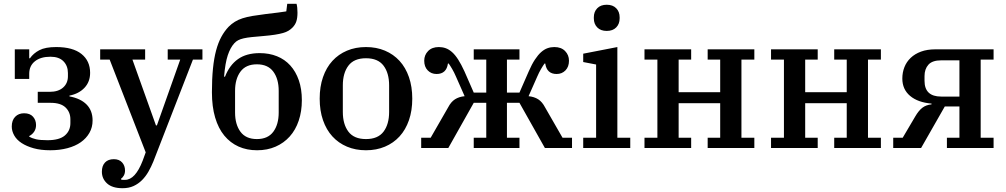

<svg xmlns="http://www.w3.org/2000/svg" viewBox="-20 -780 5301 1012"><path d="M245 12Q195 12 157.5 1.5Q120 -9 94 -26Q68 -43 55 -66Q42 -89 42 -113Q42 -146 60 -164.5Q78 -183 107 -183Q138 -183 154 -165Q170 -147 170 -121Q170 -101 160 -86Q150 -71 134 -63V-60Q148 -51 170 -46Q192 -41 230 -41Q293 -41 322 -66Q351 -91 351 -131V-151Q351 -189 325.5 -213.5Q300 -238 247 -238H179V-296H242Q287 -296 312.5 -318.5Q338 -341 338 -378V-395Q338 -433 314.5 -457Q291 -481 246 -481Q194 -481 164 -457Q134 -433 134 -391V-364H58V-520H134V-473H138Q156 -499 187.5 -515.5Q219 -532 276 -532Q364 -532 409.5 -495.5Q455 -459 455 -396Q455 -349 425.5 -317.5Q396 -286 346 -276V-272Q405 -261 436.5 -229Q468 -197 468 -145Q468 -109 451.5 -80Q435 -51 406 -30.5Q377 -10 335.5 1Q294 12 245 12Z M626 212Q572 212 544.5 187Q517 162 517 125Q517 94 533.5 76.5Q550 59 580 59Q608 59 623.5 76Q639 93 639 119Q639 134 632.5 145.5Q626 157 618 162V166Q623 168 627.5 168Q632 168 639 168Q693 168 732 67L748 23L558 -466H508V-520H745V-466H678L802 -119H807L930 -466H864V-520H1047V-466H997L788 72Q777 99 762.5 124.5Q748 150 728.5 169.5Q709 189 684 200.5Q659 212 626 212Z M1335 12Q1281 12 1237.5 -7.5Q1194 -27 1162.5 -65Q1131 -103 1114 -160.5Q1097 -218 1097 -294Q1097 -364 1102.5 -418.5Q1108 -473 1119 -514Q1130 -555 1146.5 -585.5Q1163 -616 1185 -639Q1200 -654 1217.5 -665Q1235 -676 1258 -683.5Q1281 -691 1311 -696Q1341 -701 1381 -706Q1421 -711 1447 -714Q1473 -717 1489 -720L1494 -760H1543Q1548 -742 1548 -713Q1548 -686 1542 -667.5Q1536 -649 1521 -634Q1512 -625 1500.5 -618Q1489 -611 1471.5 -606Q1454 -601 1428.5 -597Q1403 -593 1367 -590Q1331 -587 1306.5 -584.5Q1282 -582 1264.5 -578Q1247 -574 1235.5 -568Q1224 -562 1215 -552Q1194 -529 1180.5 -488.5Q1167 -448 1161 -376H1166Q1190 -437 1234.5 -468.5Q1279 -500 1349 -500Q1399 -500 1440 -483.5Q1481 -467 1510 -435Q1539 -403 1555 -357Q1571 -311 1571 -252Q1571 -193 1554.5 -144Q1538 -95 1507 -60.5Q1476 -26 1432.5 -7Q1389 12 1335 12ZM1334 -47Q1392 -47 1420.5 -85.5Q1449 -124 1449 -187V-301Q1449 -364 1420.5 -402.5Q1392 -441 1334 -441Q1276 -441 1247.5 -402.5Q1219 -364 1219 -301V-187Q1219 -124 1247.5 -85.5Q1276 -47 1334 -47Z M1909 -47Q1972 -47 2001.5 -86Q2031 -125 2031 -190V-330Q2031 -395 2001.5 -434Q1972 -473 1909 -473Q1846 -473 1816.5 -434Q1787 -395 1787 -330V-190Q1787 -125 1816.5 -86Q1846 -47 1909 -47ZM1909 12Q1854 12 1809 -7Q1764 -26 1732 -61Q1700 -96 1682.5 -146.5Q1665 -197 1665 -260Q1665 -323 1682.5 -373.5Q1700 -424 1732 -459Q1764 -494 1809 -513Q1854 -532 1909 -532Q1964 -532 2009 -513Q2054 -494 2086 -459Q2118 -424 2135.5 -373.5Q2153 -323 2153 -260Q2153 -197 2135.5 -146.5Q2118 -96 2086 -61Q2054 -26 2009 -7Q1964 12 1909 12Z M2200 -54H2250L2342 -214Q2357 -243 2378 -256.5Q2399 -270 2429 -273L2383 -377Q2374 -398 2363.5 -416Q2353 -434 2345 -445H2341Q2333 -390 2281 -390Q2253 -390 2234.5 -409Q2216 -428 2216 -460Q2216 -490 2236.5 -511Q2257 -532 2293 -532Q2312 -532 2329 -526Q2346 -520 2362.5 -505.5Q2379 -491 2395 -466Q2411 -441 2428 -404L2477 -292H2543V-466H2477V-520H2718V-466H2652V-292H2718L2767 -404Q2783 -441 2799.5 -466Q2816 -491 2832.5 -505.5Q2849 -520 2866 -526Q2883 -532 2902 -532Q2938 -532 2958.5 -511Q2979 -490 2979 -460Q2979 -428 2960.5 -409Q2942 -390 2914 -390Q2862 -390 2854 -445H2850Q2842 -434 2831.5 -416Q2821 -398 2812 -377L2766 -273Q2796 -270 2817 -256.5Q2838 -243 2853 -214L2945 -54H2995V0H2852L2718 -238H2652V-54H2718V0H2477V-54H2543V-238H2477L2343 0H2200Z M3178 -617Q3146 -617 3128 -635.5Q3110 -654 3110 -683V-689Q3110 -718 3128 -736.5Q3146 -755 3178 -755Q3210 -755 3228 -736.5Q3246 -718 3246 -689V-683Q3246 -654 3228 -635.5Q3210 -617 3178 -617ZM3054 -54H3122V-440L3054 -453V-497L3234 -532V-54H3302V0H3054Z M3377 -54H3445V-466H3377V-520H3623V-466H3557V-294H3776V-466H3710V-520H3956V-466H3888V-54H3956V0H3710V-54H3776V-236H3557V-54H3623V0H3377Z M4044 -54H4112V-466H4044V-520H4290V-466H4224V-294H4443V-466H4377V-520H4623V-466H4555V-54H4623V0H4377V-54H4443V-236H4224V-54H4290V0H4044Z M4688 -54H4738L4804 -166Q4822 -197 4841.5 -212Q4861 -227 4890 -230V-234Q4818 -240 4777 -274.5Q4736 -309 4736 -366Q4736 -398 4747 -426Q4758 -454 4780 -475Q4802 -496 4834.5 -508Q4867 -520 4911 -520H5217V-466H5149V-54H5217V0H4971V-54H5037V-219H4960L4835 0H4688ZM5037 -271V-462H4941Q4894 -462 4873.5 -439Q4853 -416 4853 -379V-354Q4853 -271 4941 -271Z"/></svg>

Font: IBM Plex Serif Medium
Style: Regular
Weight: 500
Designer: Mike Abbink, Paul van der Laan, Pieter van Rosmalen
Foundry: Bold Monday
Version: Version 2.5